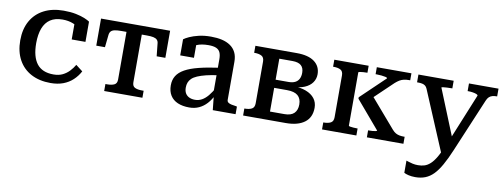

<svg xmlns="http://www.w3.org/2000/svg" viewBox="-63 -887 3827 1459"><g transform="rotate(10 1850.5 -157.0)"><path d="M337 -57Q378 -57 407.5 -71.5Q437 -86 459 -109.5Q481 -133 496 -159L549 -118Q529 -80 497.5 -50.5Q466 -21 423.5 -5Q381 11 326 11Q240 11 176.5 -22.5Q113 -56 78.5 -119Q44 -182 44 -269Q44 -356 79 -418.5Q114 -481 178.5 -514.5Q243 -548 331 -548Q385 -548 426 -539.5Q467 -531 494.5 -519.5Q522 -508 534 -499V-343H428V-478Q439 -477 447.5 -472.5Q456 -468 461.5 -461Q467 -454 469 -446Q471 -438 470 -432Q450 -452 414.5 -466Q379 -480 334 -480Q277 -480 240 -455.5Q203 -431 185 -383.5Q167 -336 167 -269Q167 -216 177.5 -176.5Q188 -137 208.5 -110.5Q229 -84 261 -70.5Q293 -57 337 -57Z M886 -472V-538H1153V-329H1086L1076 -424Q1075 -443 1065 -453.5Q1055 -464 1036 -468Q1017 -472 985 -472ZM887 -472H788Q757 -472 737.5 -468Q718 -464 708.5 -453.5Q699 -443 697 -424L687 -329H620V-538H887ZM946 -104Q946 -74 966 -64Q986 -54 1021 -54H1034V0H739V-54H753Q787 -54 807.5 -64Q828 -74 828 -104V-538H946Z M1576 -327V-269Q1521 -262 1481 -252Q1441 -242 1414.5 -230.5Q1388 -219 1373 -204.5Q1358 -190 1351.5 -172.5Q1345 -155 1345 -134Q1345 -107 1355.5 -89.5Q1366 -72 1385 -63Q1404 -54 1430 -54Q1458 -54 1482.5 -67.5Q1507 -81 1529.5 -108Q1552 -135 1575 -177L1578 -120Q1558 -78 1531.5 -49Q1505 -20 1471.5 -4.5Q1438 11 1396 11Q1345 11 1307.5 -5Q1270 -21 1250 -53Q1230 -85 1230 -131Q1230 -173 1249 -204Q1268 -235 1309 -258Q1350 -281 1416 -297.5Q1482 -314 1576 -327ZM1577 0 1565 -114 1559 -117V-389Q1559 -422 1550 -442Q1541 -462 1519.5 -471.5Q1498 -481 1460 -481Q1405 -481 1369.5 -465.5Q1334 -450 1317 -432Q1315 -440 1317.5 -448Q1320 -456 1326.5 -463.5Q1333 -471 1343 -476.5Q1353 -482 1367 -483V-367H1261V-491Q1275 -502 1303.5 -515Q1332 -528 1373.5 -538Q1415 -548 1468 -548Q1514 -548 1551.5 -539.5Q1589 -531 1617 -512Q1645 -493 1660 -463Q1675 -433 1675 -390V-97Q1675 -84 1684 -77Q1693 -70 1709 -66.5Q1725 -63 1748 -60L1753 -58V0Z M1811 -538H2130Q2220 -538 2267 -503Q2314 -468 2314 -406Q2314 -371 2294 -342.5Q2274 -314 2235 -297.5Q2196 -281 2141 -281L2164 -304V-263L2143 -287Q2203 -286 2246.5 -269.5Q2290 -253 2313 -223Q2336 -193 2336 -152Q2336 -77 2284.5 -38.5Q2233 0 2140 0H1811V-54H1814Q1848 -54 1868.5 -65Q1889 -76 1889 -108V-430Q1889 -462 1868.5 -473Q1848 -484 1814 -484H1811ZM2007 -65H2118Q2169 -65 2193 -89Q2217 -113 2217 -156Q2217 -202 2190 -225Q2163 -248 2106 -248H1974V-311H2105Q2138 -311 2158 -321.5Q2178 -332 2187.5 -351.5Q2197 -371 2197 -397Q2197 -435 2175.5 -454Q2154 -473 2108 -473H2007Z M2498 -108V-430Q2498 -462 2478 -473Q2458 -484 2423 -484H2420V-538H2685V-484H2680Q2668 -484 2653 -483Q2638 -482 2627 -480Q2616 -478 2616 -474V-63Q2616 -60 2627 -58Q2638 -56 2653 -55Q2668 -54 2680 -54H2685V0H2420V-54H2423Q2457 -54 2477.5 -65Q2498 -76 2498 -108ZM3048 0H2766V-54H2772Q2785 -54 2799.5 -55Q2814 -56 2824 -58.5Q2834 -61 2834 -64L2652 -278V-289L2839 -468Q2839 -474 2825.5 -477Q2812 -480 2793.5 -482Q2775 -484 2758 -484H2748V-538H3015V-484H3005Q2984 -484 2966.5 -480Q2949 -476 2934 -467Q2919 -458 2902 -443L2724 -273L2740 -336L2951 -91Q2965 -75 2978.5 -67.5Q2992 -60 3007.5 -57Q3023 -54 3041 -54H3048Z M3423 -64 3400 -12 3348 32 3148 -443Q3142 -457 3132.5 -464.5Q3123 -472 3109 -475Q3095 -478 3075 -478H3069V-538H3341V-479H3336Q3317 -479 3299.5 -478Q3282 -477 3270 -475.5Q3258 -474 3258 -471ZM3432 -17Q3403 52 3375.5 100.5Q3348 149 3319.5 178Q3291 207 3257 220.5Q3223 234 3180 234Q3151 234 3128 228.5Q3105 223 3093 216V122Q3097 123 3110 127.5Q3123 132 3142.5 136.5Q3162 141 3185 141Q3211 141 3234 134Q3257 127 3279 107Q3301 87 3323 49.5Q3345 12 3368 -49L3382 -74L3539 -458Q3539 -464 3528.5 -468.5Q3518 -473 3500.5 -476Q3483 -479 3464 -479H3459V-538H3687V-478H3681Q3664 -478 3650 -474Q3636 -470 3625 -460Q3614 -450 3606 -430Z"/></g></svg>

Font: Roboto Serif Medium
Style: Regular
Weight: 500
Designer: Greg Gazdowicz
Foundry: Commercial Type
Version: Version 1.008